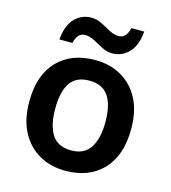

<svg xmlns="http://www.w3.org/2000/svg" viewBox="-112 -841 839 942"><g transform="rotate(15 307.0 -370.0)"><path d="M566 -272Q566 -137 496 -63.5Q426 10 306 10Q231 10 173 -23Q115 -56 81.5 -119Q48 -182 48 -272Q48 -407 118 -480Q188 -553 309 -553Q384 -553 442 -520Q500 -487 533 -424.5Q566 -362 566 -272ZM180 -272Q180 -187 210 -140.5Q240 -94 308 -94Q374 -94 404.5 -140.5Q435 -187 435 -272Q435 -358 404.5 -403Q374 -448 307 -448Q240 -448 210 -403Q180 -358 180 -272ZM112 -605Q118 -677 152.5 -713Q187 -749 237 -749Q265 -749 291 -735.5Q317 -722 341 -709Q365 -696 388 -696Q426 -696 439 -750H504Q498 -679 463.5 -642.5Q429 -606 379 -606Q352 -606 326.5 -619.5Q301 -633 276.5 -646Q252 -659 229 -659Q190 -659 178 -605Z"/></g></svg>

Font: Noto Sans Sora Sompeng Semi
Style: Bold
Weight: 700
Designer: Monotype Design Team. David Williams.
Foundry: Monotype Imaging Inc.
Version: Version 2.101; ttfautohint (v1.8.4.7-5d5b)